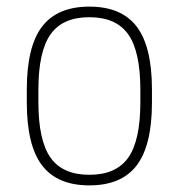

<svg xmlns="http://www.w3.org/2000/svg" viewBox="-20 -550 540 580"><path d="M250 10Q153 10 107 -50.5Q61 -111 61 -240V-280Q61 -409 107 -469.5Q153 -530 250 -530Q347 -530 393 -469.5Q439 -409 439 -280V-240Q439 -111 393 -50.5Q347 10 250 10ZM250 -22Q331 -22 367.5 -74Q404 -126 404 -241V-279Q404 -394 367.5 -446Q331 -498 250 -498Q169 -498 132.5 -446Q96 -394 96 -279V-241Q96 -126 132.5 -74Q169 -22 250 -22Z"/></svg>

Font: M PLUS Code Latin ExtraLight
Style: Regular
Weight: 250
Designer: Coji Morishita
Foundry: UNDERFOREST DESIGN
Version: Version 1.002; ttfautohint (v1.8.3)